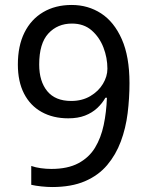

<svg xmlns="http://www.w3.org/2000/svg" viewBox="-20 -744 591 774"><path d="M190 10Q171 10 147 7.5Q123 5 106 1V-75Q123 -69 144.5 -66Q166 -63 187 -63Q253 -63 296 -86Q339 -109 363 -148.5Q387 -188 398 -240Q409 -292 411 -350H405Q392 -327 371.5 -308Q351 -289 322.5 -278Q294 -267 255 -267Q194 -267 148 -292.5Q102 -318 77 -366.5Q52 -415 52 -484Q52 -559 78.5 -612.5Q105 -666 154 -695Q203 -724 269 -724Q335 -724 387.5 -690Q440 -656 471 -586Q502 -516 502 -409Q502 -348 494.5 -287.5Q487 -227 467 -173.5Q447 -120 412 -78.5Q377 -37 322.5 -13.5Q268 10 190 10ZM267 -337Q311 -337 344 -356.5Q377 -376 395 -406Q413 -436 413 -467Q413 -511 397 -552.5Q381 -594 349.5 -621.5Q318 -649 270 -649Q212 -649 175 -609Q138 -569 138 -484Q138 -416 170.5 -376.5Q203 -337 267 -337Z"/></svg>

Font: oriya15
Style: Book
Weight: 400
Designer: Jelle Bosma - Monotype Design Team
Foundry: Monotype Imaging Inc.
Version: Version 2.003